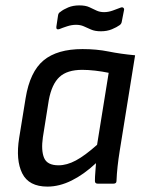

<svg xmlns="http://www.w3.org/2000/svg" viewBox="-20 -681 542 712"><path d="M156 11Q87 11 62.5 -38Q38 -87 51 -169L75 -317Q91 -415 141.5 -457Q192 -499 286 -499Q338 -499 382.5 -490Q427 -481 481 -476L424 -122Q419 -91 416 -63.5Q413 -36 412 -10Q412 0 401 0H342Q332 0 332 -10Q332 -25 333.5 -42Q335 -59 336 -76Q291 -34 245.5 -11.5Q200 11 156 11ZM197 -68Q228 -68 261.5 -86Q295 -104 340 -144L383 -411Q359 -416 333 -419Q307 -422 285 -422Q229 -422 200.5 -395.5Q172 -369 161 -310L139 -172Q132 -123 143.5 -95.5Q155 -68 197 -68ZM354 -565Q332 -565 317.5 -571.5Q303 -578 290.5 -583.5Q278 -589 262 -589Q246 -589 229 -583.5Q212 -578 200 -573Q194 -571 191 -573.5Q188 -576 189 -582L195 -622Q196 -633 204 -637Q215 -646 233 -653.5Q251 -661 274 -661Q297 -661 311 -654.5Q325 -648 337.5 -642Q350 -636 366 -636Q382 -636 398.5 -642Q415 -648 428 -653Q434 -655 437.5 -652Q441 -649 440 -644L432 -603Q431 -593 424 -588Q413 -580 395 -572.5Q377 -565 354 -565Z"/></svg>

Font: Sofia Sans Semi Condensed Medium
Style: Italic
Weight: 500
Italic angle: -9°
Version: Version 4.100